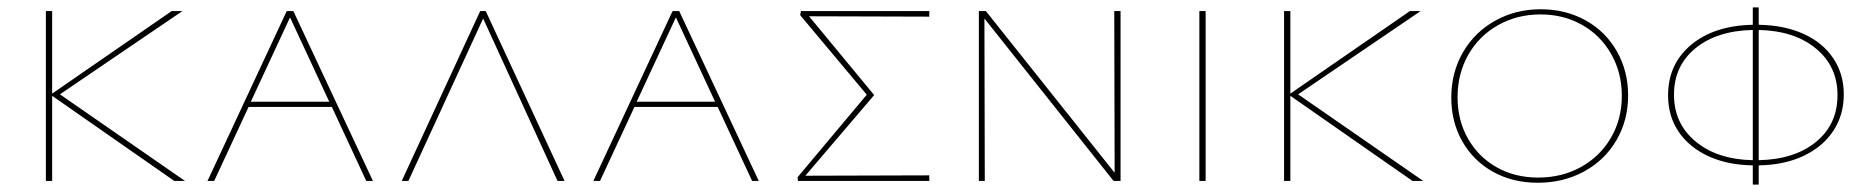

<svg xmlns="http://www.w3.org/2000/svg" viewBox="-20 -489 5057 519"><path d="M451 0 121 -230V0H104V-459H121V-236L444 -459H473L142 -234L480 0Z M877 -200H652L559 0H541L755 -459H773L988 0H970ZM870 -214 764 -442 658 -214Z M1487 0 1286 -439 1084 0H1066L1278 -459H1293L1506 0Z M1920 -200H1695L1602 0H1584L1798 -459H1816L2031 0H2013ZM1913 -214 1807 -442 1701 -214Z M2492 -444 2167 -445 2343 -232 2157 -14 2492 -15V0H2137L2136 -10L2323 -233L2143 -448L2145 -459H2492Z M3009 -459V0H2990L2641 -439L2642 0H2626V-459H2645L2993 -22L2992 -459Z M3222 -459H3239V0H3222Z M3798 0 3468 -230V0H3451V-459H3468V-236L3791 -459H3820L3489 -234L3827 0Z M3903 -225Q3903 -293 3934.5 -347.5Q3966 -402 4021.5 -433Q4077 -464 4145 -464Q4212 -464 4266 -434Q4320 -404 4350.5 -350.5Q4381 -297 4381 -231Q4381 -164 4349.5 -110Q4318 -56 4262 -25.5Q4206 5 4137 5Q4069 5 4016 -24.5Q3963 -54 3933 -106.5Q3903 -159 3903 -225ZM4364 -230Q4364 -292 4335.5 -342.5Q4307 -393 4257 -421.5Q4207 -450 4144 -450Q4081 -450 4029.5 -421Q3978 -392 3949 -341Q3920 -290 3920 -226Q3920 -164 3948 -114.5Q3976 -65 4025.5 -37Q4075 -9 4138 -9Q4202 -9 4253.5 -37.5Q4305 -66 4334.5 -116.5Q4364 -167 4364 -230Z M4734 -42V10H4718V-42Q4649 -43 4597.5 -67Q4546 -91 4517.5 -133Q4489 -175 4489 -231Q4489 -316 4551.5 -368Q4614 -420 4718 -422V-469H4734V-422Q4803 -421 4855 -397.5Q4907 -374 4935.5 -331.5Q4964 -289 4964 -234Q4964 -178 4935.5 -135Q4907 -92 4855 -67.5Q4803 -43 4734 -42ZM4718 -56V-408Q4621 -406 4563 -358.5Q4505 -311 4505 -233Q4505 -155 4563.5 -106.5Q4622 -58 4718 -56ZM4947 -232Q4947 -310 4888.5 -358Q4830 -406 4734 -408V-56Q4831 -58 4889 -105.5Q4947 -153 4947 -232Z"/></svg>

Font: Ysabeau SC Thin
Style: Regular
Weight: 200
Designer: Christian Thalmann (Catharsis Fonts)
Version: Version 0.003